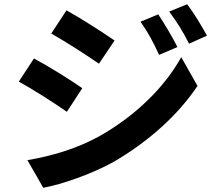

<svg xmlns="http://www.w3.org/2000/svg" viewBox="-20 -836 1040 910"><path d="M730 -768 646 -733C682 -682 705 -639 734 -576L821 -613C798 -659 758 -726 730 -768ZM867 -816 782 -781C819 -731 844 -692 876 -629L961 -667C937 -711 898 -776 867 -816ZM295 -787 223 -677C289 -640 393 -573 449 -534L523 -644C471 -680 361 -751 295 -787ZM110 -77 185 54C273 38 417 -12 519 -69C682 -164 824 -290 916 -429L839 -565C760 -422 620 -285 450 -190C342 -130 222 -96 110 -77ZM141 -559 69 -449C136 -413 240 -346 297 -306L370 -418C319 -454 209 -523 141 -559Z"/></svg>

Font: Source Han Sans KR
Style: Bold
Weight: 700
Designer: Ryoko NISHIZUKA 西塚涼子 (kana, bopomofo & ideographs); Paul D. Hunt (Latin, Greek & Cyrillic); Sandoll Communications 산돌커뮤니
Foundry: Adobe
Version: Version 2.004;hotconv 1.0.118;makeotfexe 2.5.65603